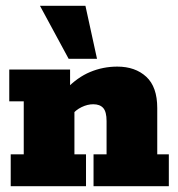

<svg xmlns="http://www.w3.org/2000/svg" viewBox="-20 -643 616 663"><path d="M17 0V-110H62V-293H12V-403H222V-336L208 -335Q247 -376 291.5 -394.5Q336 -413 385 -413Q447 -413 485 -378Q523 -343 523 -270V-110H563V0H303V-110H348V-225Q348 -257 336.5 -270Q325 -283 302 -283Q282 -283 261.5 -273Q241 -263 228 -246L237 -283V-110H277V0ZM217 -440 118 -623H275L315 -440Z"/></svg>

Font: Rokkitt Black
Style: Regular
Weight: 900
Designer: Vernon Adams
Foundry: Vernon Adams
Version: Version 3.103